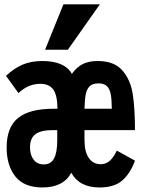

<svg xmlns="http://www.w3.org/2000/svg" viewBox="-20 -834 640 867"><path d="M10 -167.5Q10 -259.5 61.5 -301.2Q113 -343 223.5 -343H239.5Q239 -404 220.5 -429.8Q202 -455.5 162 -455.5Q107 -455.5 63.5 -413.5L7 -491.5Q44 -526 82.2 -542.2Q120.5 -558.5 171.5 -558.5Q221 -558.5 254.8 -544Q288.5 -529.5 304.5 -500.5Q326 -530.5 353.2 -544.5Q380.5 -558.5 421 -558.5Q495.5 -558.5 532.5 -516Q569.5 -473.5 579.5 -408.8Q589.5 -344 589.5 -246.5H361.5V-201.5Q361.5 -149 381 -120.8Q400.5 -92.5 434.5 -92.5Q458.5 -92.5 476 -108.2Q493.5 -124 507.5 -154L589.5 -108.5Q568 -50 531.8 -18.8Q495.5 12.5 429.5 12.5Q338 12.5 302 -54Q266 12.5 172 12.5Q88.5 12.5 49.2 -37.2Q10 -87 10 -167.5ZM238.5 -200.5V-246.5H219.5Q164.5 -246.5 140 -228Q115.5 -209.5 115.5 -169Q115.5 -134 132 -112.8Q148.5 -91.5 178 -91.5Q210 -91.5 224.2 -118.8Q238.5 -146 238.5 -200.5ZM424.5 -457.5Q398.5 -457.5 385.2 -444.8Q372 -432 367.2 -408.2Q362.5 -384.5 361.5 -343H485Q484.5 -385.5 479.8 -409.8Q475 -434 462 -445.8Q449 -457.5 424.5 -457.5ZM183.5 -609.5 266.5 -814.5H431L286.5 -609.5Z"/></svg>

Font: JuliaMono ExtraBold
Style: Regular
Weight: 800
Monospace: yes
Designer: cormullion
Foundry: corm
Version: Version 0.055; ttfautohint (v1.8.4)